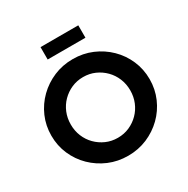

<svg xmlns="http://www.w3.org/2000/svg" viewBox="-179 -949 1094 1119"><g transform="rotate(-30 368.0 -390.0)"><path d="M368.1 12.5Q299.3 12.5 239.6 -12.8Q179.9 -38.2 134.4 -82.6Q88.9 -127.1 63.2 -186.1Q37.5 -245.1 37.5 -312.5Q37.5 -379.9 63.2 -438.9Q88.9 -497.9 134.4 -542.4Q179.9 -586.8 239.6 -612.2Q299.3 -637.5 368.1 -637.5Q437 -637.5 496.8 -612.2Q556.5 -586.8 601.9 -542.4Q647.3 -497.9 672.9 -438.9Q698.6 -379.9 698.6 -312.5Q698.6 -245.1 672.9 -186.1Q647.3 -127.1 601.9 -82.6Q556.5 -38.2 496.8 -12.8Q437 12.5 368.1 12.5ZM368.1 -108.3Q410.4 -108.3 446.5 -124.3Q482.6 -140.3 510.1 -168.1Q537.5 -195.8 552.8 -232.8Q568.1 -269.8 568.1 -312.5Q568.1 -355.2 552.8 -392.2Q537.5 -429.2 510.1 -456.9Q482.6 -484.7 446.5 -500.7Q410.4 -516.7 368.1 -516.7Q325.7 -516.7 289.6 -500.7Q253.5 -484.7 226 -456.9Q198.6 -429.2 183.3 -392.2Q168.1 -355.2 168.1 -312.5Q168.1 -269.8 183.3 -232.8Q198.6 -195.8 226 -168.1Q253.5 -140.3 289.6 -124.3Q325.7 -108.3 368.1 -108.3ZM241 -708.3V-791.7H495.1V-708.3Z"/></g></svg>

Font: Afacad Flux
Style: Regular
Weight: 400
Designer: Kristian Moeller
Foundry: Dicotype
Version: Version 1.100